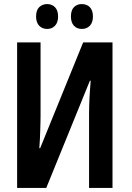

<svg xmlns="http://www.w3.org/2000/svg" viewBox="-20 -922 649 942"><path d="M64 -714H179V-352Q179 -337 178.5 -320.5Q178 -304 177.5 -285Q177 -266 176 -244Q175 -222 173 -195H177L388 -714H532V0H417V-369Q417 -384 417.5 -402Q418 -420 419 -439.5Q420 -459 421.5 -481Q423 -503 425 -526H421L207 0H64ZM157 -841Q157 -872 172.5 -887Q188 -902 211 -902Q235 -902 250 -886.5Q265 -871 265 -841Q265 -812 250 -796Q235 -780 212 -780Q187 -780 172 -796Q157 -812 157 -841ZM328 -841Q328 -872 343 -887Q358 -902 381 -902Q406 -902 421 -886.5Q436 -871 436 -841Q436 -812 421 -796Q406 -780 382 -780Q357 -780 342.5 -796Q328 -812 328 -841Z"/></svg>

Font: Noto Sans Display ExtraCondensed SemiBold
Style: Regular
Weight: 600
Width: 2
Designer: Monotype Design Team
Foundry: Monotype Imaging Inc.
Version: Version 2.003